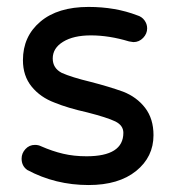

<svg xmlns="http://www.w3.org/2000/svg" viewBox="-20 -529 509 560"><path d="M59.6 -33.2Q43 -44.9 43 -66.4Q43 -82 54.2 -94.2Q65.4 -106.4 82 -106.4Q91.8 -106.4 99.6 -102.5Q132.8 -87.9 164.1 -80.6Q195.3 -73.2 232.4 -73.2Q339.8 -73.2 339.8 -141.6Q339.8 -163.1 316.4 -174.8Q292 -186.5 234.4 -201.2Q177.7 -213.9 139.6 -229.5Q97.7 -245.1 72.3 -276.4Q46.9 -307.6 46.9 -353.5Q46.9 -422.9 97.7 -465.8Q148.4 -508.8 238.3 -508.8Q316.4 -508.8 379.9 -484.4Q393.6 -480.5 401.4 -469.7Q409.2 -459 409.2 -446.3Q409.2 -430.7 397.5 -418.5Q385.7 -406.2 369.1 -406.2L356.4 -408.2Q297.9 -425.8 245.1 -425.8Q194.3 -425.8 164.1 -407.2Q133.8 -388.7 133.8 -358.4Q133.8 -330.1 160.2 -316.4Q188.5 -303.7 245.1 -290Q297.9 -276.4 338.9 -261.7Q378.9 -246.1 403.3 -214.4Q427.7 -182.6 427.7 -134.8Q427.7 -71.3 377 -30.3Q326.2 10.7 238.3 10.7Q141.6 10.7 59.6 -33.2Z"/></svg>

Font: jf-openhuninn-1.1
Style: Regular
Weight: 400
Designer: [Kosugi Maru]
      Designed by Motoya company      

      [Varela Round]
      Joe Prince(Latin component); Avraham Co
Foundry: justfont CO.,LTD.
Version: 1.1